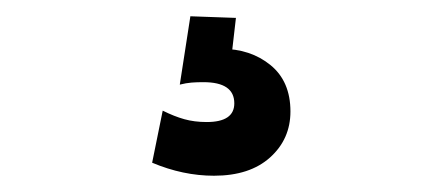

<svg xmlns="http://www.w3.org/2000/svg" viewBox="-20 -31 540 236"><path d="M243 185Q224 185 205 181Q186 177 167 169L180 105Q194 112 206.5 115.5Q219 119 234 119Q268 119 268 96Q268 70 230 70Q222 70 215.5 70.5Q209 71 201 73L214 -11L270 -9L264 43L252 29Q288 29 312.5 49Q337 69 337 106Q337 140 312 162.5Q287 185 243 185Z"/></svg>

Font: Radio Canada Big
Style: Regular
Weight: 400
Designer: Étienne Aubert Bonn
Foundry: Coppers and Brasses
Version: Version 1.001